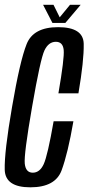

<svg xmlns="http://www.w3.org/2000/svg" viewBox="-26 -796 377 820"><path d="M103.5 4Q210.5 4 237.2 -68.8Q264 -141.5 287.5 -278H203Q177.5 -132 160.8 -95.2Q144 -58.5 114 -58.5Q84 -58.5 79.8 -96.8Q75.5 -135 111 -339.5Q146.5 -544.5 164 -581Q181.5 -617.5 212.5 -617.5Q242.5 -617.5 246 -582.8Q249.5 -548 223.5 -397.5H309Q333 -538 331.5 -609Q330 -680 222 -680Q116.5 -680 87.8 -607.8Q59 -535.5 25.5 -339.5Q-8 -145.5 -5.8 -70.8Q-3.5 4 103.5 4ZM198 -698H253L318.5 -775.5H273L229 -722L202.5 -775.5H158Z"/></svg>

Font: Anybody ExtraCondensed
Style: Italic
Weight: 400
Width: 2
Italic angle: -10°
Version: Version 1.113;gftools[0.9.25]